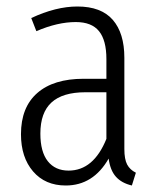

<svg xmlns="http://www.w3.org/2000/svg" viewBox="-20 -554 483 585"><path d="M358.9 -100.1Q358.9 -68.8 367.4 -52.7Q376 -36.6 394 -27.8L381.8 11.2Q350.6 3.9 333.3 -15.4Q315.9 -34.7 311 -70.8Q264.2 11.2 180.2 11.2Q117.7 11.2 80.8 -31.7Q43.9 -74.7 43.9 -145Q43.9 -227.1 93.5 -270.5Q143.1 -314 234.9 -314H304.2V-374Q304.2 -431.2 281.7 -459Q259.3 -486.8 210.9 -486.8Q155.3 -486.8 90.8 -459L75.2 -499Q150.4 -534.2 215.8 -534.2Q288.1 -534.2 323.5 -493.7Q358.9 -453.1 358.9 -377.9ZM189 -34.2Q265.1 -34.2 304.2 -130.9V-272.9H240.2Q170.9 -272.9 137 -241.9Q103 -210.9 103 -147Q103 -91.3 125.7 -62.7Q148.4 -34.2 189 -34.2Z"/></svg>

Font: Fira Sans Compressed Light
Style: Regular
Weight: 300
Width: 1
Designer: Carrois Corporate & Edenspiekermann AG
Foundry: Carrois Corporate GbR & Edenspiekermann AG
Version: Version 4.203;PS 004.203;hotconv 1.0.88;makeotf.lib2.5.64775